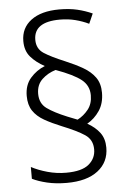

<svg xmlns="http://www.w3.org/2000/svg" viewBox="-53 -801 562 829"><g transform="rotate(-5 227.5 -386.5)"><path d="M63 -401Q63 -448 89 -478Q115 -508 152 -523Q115 -543 92 -569.5Q69 -596 69 -638Q69 -695 113 -728Q157 -761 235 -761Q279 -761 313 -753Q347 -745 378 -731L359 -688Q332 -701 301 -709Q270 -717 234 -717Q121 -717 121 -639Q121 -600 152 -580Q183 -560 241 -536Q284 -518 317 -499Q350 -480 369 -453.5Q388 -427 388 -387Q388 -341 366.5 -309Q345 -277 313 -259Q347 -240 366.5 -214Q386 -188 386 -149Q386 -86 338 -49Q290 -12 203 -12Q156 -12 118 -21Q80 -30 54 -43V-94Q84 -78 123.5 -67Q163 -56 204 -56Q272 -56 302.5 -81.5Q333 -107 333 -146Q333 -188 300 -210Q267 -232 202 -258Q160 -275 128.5 -293Q97 -311 80 -336.5Q63 -362 63 -401ZM113 -406Q113 -364 143.5 -342Q174 -320 230 -297L273 -280Q300 -294 319.5 -318.5Q339 -343 339 -380Q339 -422 306.5 -448Q274 -474 197 -502Q163 -492 138 -468.5Q113 -445 113 -406Z"/></g></svg>

Font: Noto Sans Sinhala UI SemiCondensed Light
Style: Regular
Weight: 300
Width: 4
Designer: Jelle Bosma - Monotype Design Team
Foundry: Monotype Imaging Inc.
Version: Version 2.006; ttfautohint (v1.8.4.7-5d5b)